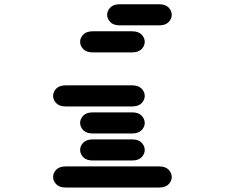

<svg xmlns="http://www.w3.org/2000/svg" viewBox="-20 -881 1040 888"><path d="M284.2 -13.7Q254.9 -13.7 240.2 -28.8Q225.6 -43.9 225.6 -62.5Q225.6 -81.1 240.2 -96.2Q254.9 -111.3 284.2 -111.3H715.8Q745.1 -111.3 759.8 -96.2Q774.4 -81.1 774.4 -62.5Q774.4 -43.9 759.8 -28.8Q745.1 -13.7 715.8 -13.7ZM409.2 -138.7Q379.9 -138.7 365.2 -153.8Q350.6 -168.9 350.6 -187.5Q350.6 -206.1 365.2 -221.2Q379.9 -236.3 409.2 -236.3H590.8Q620.1 -236.3 634.8 -221.2Q649.4 -206.1 649.4 -187.5Q649.4 -168.9 634.8 -153.8Q620.1 -138.7 590.8 -138.7ZM409.2 -263.7Q379.9 -263.7 365.2 -278.8Q350.6 -293.9 350.6 -312.5Q350.6 -331.1 365.2 -346.2Q379.9 -361.3 409.2 -361.3H590.8Q620.1 -361.3 634.8 -346.2Q649.4 -331.1 649.4 -312.5Q649.4 -293.9 634.8 -278.8Q620.1 -263.7 590.8 -263.7ZM284.2 -388.7Q254.9 -388.7 240.2 -403.8Q225.6 -418.9 225.6 -437.5Q225.6 -456.1 240.2 -471.2Q254.9 -486.3 284.2 -486.3H590.8Q620.1 -486.3 634.8 -471.2Q649.4 -456.1 649.4 -437.5Q649.4 -418.9 634.8 -403.8Q620.1 -388.7 590.8 -388.7ZM409.2 -638.7Q379.9 -638.7 365.2 -653.8Q350.6 -668.9 350.6 -687.5Q350.6 -706.1 365.2 -721.2Q379.9 -736.3 409.2 -736.3H590.8Q620.1 -736.3 634.8 -721.2Q649.4 -706.1 649.4 -687.5Q649.4 -668.9 634.8 -653.8Q620.1 -638.7 590.8 -638.7ZM534.2 -763.7Q504.9 -763.7 490.2 -778.8Q475.6 -793.9 475.6 -812.5Q475.6 -831.1 490.2 -846.2Q504.9 -861.3 534.2 -861.3H715.8Q745.1 -861.3 759.8 -846.2Q774.4 -831.1 774.4 -812.5Q774.4 -793.9 759.8 -778.8Q745.1 -763.7 715.8 -763.7Z"/></svg>

Font: Sixtyfour Normal
Style: Regular
Weight: 400
Monospace: yes
Designer: Jens Kutilek
Foundry: Jens Kutilek
Version: Version 2.000